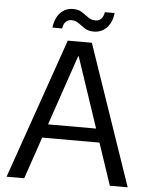

<svg xmlns="http://www.w3.org/2000/svg" viewBox="-58 -906 743 954"><g transform="rotate(5 313.5 -429.5)"><path d="M11 0 255 -700H375L615 0H526L316 -627H313L99 0ZM129 -209 153 -277H470L494 -209ZM379 -756Q352 -756 334 -768Q316 -780 300.5 -791.5Q285 -803 264 -803Q248 -803 236.5 -792Q225 -781 222 -758H173Q180 -808 205.5 -833.5Q231 -859 268 -859Q295 -859 312.5 -847.5Q330 -836 346 -824Q362 -812 383 -812Q400 -812 411.5 -823.5Q423 -835 426 -857H475Q469 -808 443 -782Q417 -756 379 -756Z"/></g></svg>

Font: DM Sans 9pt 36pt
Style: Regular
Weight: 400
Version: Version 4.004;gftools[0.9.30]